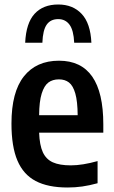

<svg xmlns="http://www.w3.org/2000/svg" viewBox="-20 -824 505 854"><path d="M439.5 -234H154Q156 -178.5 170.5 -147Q185 -115.5 215 -102Q245 -88.5 295 -88.5Q346.5 -88.5 414 -107.5V-9Q377.5 1 345.8 5.5Q314 10 280.5 10Q193.5 10 138.8 -18.8Q84 -47.5 57.5 -109.8Q31 -172 31 -274.5Q31 -414.5 86.2 -484.2Q141.5 -554 242.5 -554Q439.5 -554 439.5 -271ZM154 -311.5H325.5Q325 -373 315 -408Q305 -443 287 -457Q269 -471 242 -471Q214 -471 195.2 -457Q176.5 -443 165.5 -408Q154.5 -373 154 -311.5ZM239 -804Q304 -804 343.2 -762.2Q382.5 -720.5 386.5 -634H310Q307.5 -689.5 289.2 -714.2Q271 -739 239 -739Q205 -739 187.8 -714.5Q170.5 -690 168.5 -634H92Q96 -721.5 134 -762.8Q172 -804 239 -804Z"/></svg>

Font: Encode Sans Condensed SemiBold
Style: Regular
Weight: 600
Width: 3
Designer: Multiple Designers
Foundry: Impallari Type
Version: Version 2.000